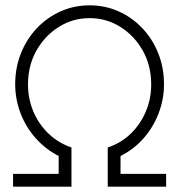

<svg xmlns="http://www.w3.org/2000/svg" viewBox="-20 -700 672 720"><path d="M29 0V-48H200V-115Q151 -140 114 -181.5Q77 -223 57 -275.5Q37 -328 37 -384Q37 -446 58.5 -500Q80 -554 118.5 -594.5Q157 -635 207.5 -657.5Q258 -680 316 -680Q374 -680 424.5 -657.5Q475 -635 513.5 -594.5Q552 -554 573.5 -500Q595 -446 595 -384Q595 -328 575 -275.5Q555 -223 518.5 -181.5Q482 -140 432 -115V-48H603V0H384V-147Q433 -163 469.5 -198Q506 -233 526.5 -281Q547 -329 547 -383Q547 -454 515.5 -510Q484 -566 431.5 -599Q379 -632 316 -632Q253 -632 200.5 -599Q148 -566 116.5 -510Q85 -454 85 -383Q85 -329 105.5 -281Q126 -233 163 -198Q200 -163 248 -147V0Z"/></svg>

Font: Atkinson Hyperlegible Mono ExtraLight
Style: Regular
Weight: 200
Monospace: yes
Designer: Elliott Scott, Megan Eiswerth, Linus Boman, Theodore Petrosky, Letters from Sweden
Foundry: Applied Design Works, Letters from Sweden
Version: Version 2.001